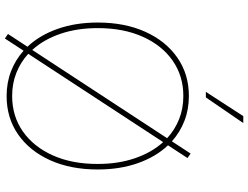

<svg xmlns="http://www.w3.org/2000/svg" viewBox="-135 -865 1017 787"><g transform="rotate(90 373.5 -471.5)"><path d="M137.8 17 119.3 4.3 171.5 -75.6Q124.6 -125 98.5 -198.7Q72.4 -272.4 72.4 -363.6Q72.4 -474.8 110.4 -558.8Q148.4 -642.8 216.3 -690Q284.1 -737.2 373.6 -737.2Q428.3 -737.2 475.1 -719.1Q522 -701 559.3 -667.6L609.4 -744.3L627.8 -731.5L575.6 -651.6Q622.5 -602.3 648.6 -528.6Q674.7 -454.9 674.7 -363.6Q674.7 -252.5 636.7 -168.3Q598.7 -84.2 530.9 -37.1Q463.1 9.9 373.6 9.9Q318.9 9.9 272 -8.2Q225.1 -26.3 187.9 -59.7ZM184.7 -95.2 546.5 -648.1Q511.7 -680 468 -697.3Q424.4 -714.5 373.6 -714.5Q291.2 -714.5 228.5 -670.6Q165.8 -626.8 130.5 -547.8Q95.2 -468.8 95.2 -363.6Q95.2 -279.1 118.6 -210.6Q142 -142 184.7 -95.2ZM652 -363.6Q652 -448.2 628.4 -516.7Q604.8 -585.2 562.5 -631.7L200.6 -78.8Q235.1 -47.2 278.8 -30Q322.4 -12.8 373.6 -12.8Q456.3 -12.8 519.2 -57Q582 -101.2 617.2 -180.2Q652.3 -259.2 652 -363.6ZM356.5 -806.8 456 -960.2H484.4L379.3 -806.8Z"/></g></svg>

Font: Inter UI Thin
Style: Regular
Weight: 100
Designer: Rasmus Andersson
Foundry: rsms
Version: 3.2;8d6f07862